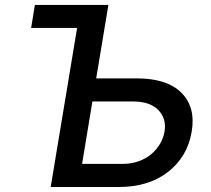

<svg xmlns="http://www.w3.org/2000/svg" viewBox="-20 -747 842 767"><path d="M104.4 -635.3 119.3 -727.3H413L364.3 -433.9H526.6Q647 -433.9 704.7 -376.4Q762.4 -318.9 745.7 -220.5Q729 -121.1 651.6 -60.5Q574.2 0 454.9 0H182.5L288 -635.3ZM349.1 -341.6 307.9 -92.3H470.2Q504.3 -92.3 534.1 -103Q563.9 -113.6 585 -131.7Q606.2 -149.9 619.7 -173.1Q633.2 -196.4 637.4 -221.9Q645.6 -273.4 612.4 -307.5Q579.2 -341.6 511.4 -341.6Z"/></svg>

Font: Karasuma Gothic
Style: Medium Italic
Weight: 500
Italic angle: 9.39998°
Designer: Rasmus Andersson / Ryoko Nishizuka
Foundry: Genbu
Version: Version 1.00